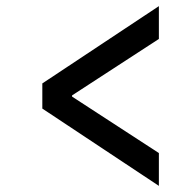

<svg xmlns="http://www.w3.org/2000/svg" viewBox="-20 -645 640 626"><path d="M498 -39 118 -291V-373L498 -625V-518L215 -334V-330L498 -146Z"/></svg>

Font: Source Code Pro SemiBold
Style: Regular
Weight: 600
Monospace: yes
Designer: Paul D. Hunt, Teo Tuominen
Foundry: Adobe Systems Incorporated
Version: Version 1.018;hotconv 1.0.116;makeotfexe 2.5.65601